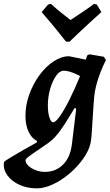

<svg xmlns="http://www.w3.org/2000/svg" viewBox="-98 -767 587 1028"><path d="M98.5 241.5Q48.5 241.5 7.1 223Q-34.2 204.5 -57.4 173.4Q-80.6 142.4 -77.3 106L-74.4 97.4Q-57.3 85.6 -29.5 69.1Q-1.7 52.6 31.8 33.2Q65.3 13.8 99.1 -4.3L100.1 -12.4Q70.7 -27.3 54.5 -62.7Q38.3 -98 38.3 -146.7Q38.3 -204.1 58.6 -261Q79 -317.8 113 -364.2Q146.9 -410.5 188.6 -438.2Q230.3 -465.9 272.5 -465.9L361 -447.6L369.3 -470.8L381 -476.3L458 -463.1L469.1 -445.5Q452.3 -412.4 439.2 -378.2Q426.1 -344.1 418.1 -313.3Q410.2 -282.6 407.2 -257.4Q405.1 -238.2 402.9 -206Q400.7 -173.8 398.4 -137Q396.2 -100.1 394 -67.5Q391.9 -34.8 389.4 -15.8Q385.4 18.3 365.2 54.4Q345 90.5 314.2 123.7Q283.5 157 246.7 183.7Q210 210.4 171.4 225.9Q132.8 241.5 98.5 241.5ZM142.3 153.3Q200.4 153.3 239.3 114.5Q278.3 75.7 286.9 6L310.1 -186.1L301.2 -188.5Q265.3 -127.9 241.4 -92Q217.5 -56 198.9 -35.8Q180.2 -15.6 159.8 -0.8Q135.1 16.8 106.7 35.5Q78.4 54.1 58.5 69.3Q38.6 84.4 38.6 91.2Q38.6 106 53.6 120.3Q68.7 134.7 92.7 144Q116.7 153.3 142.3 153.3ZM186.3 -112.2Q199.5 -112.2 222.4 -144.5Q245.3 -176.7 273.6 -232.9Q301.8 -289.1 330.8 -360.1Q319.8 -365.6 304.7 -372.4Q289.5 -379.2 273.6 -383.8Q257.6 -388.4 242.4 -388.4Q221.4 -388.4 202.1 -360.9Q182.7 -333.3 170.4 -290.7Q158.2 -248.1 158.2 -201.9Q158.2 -164.7 166.5 -138.5Q174.9 -112.2 186.3 -112.2ZM159.4 -742.8 174.6 -746.5Q203.9 -719.4 232.7 -696.5Q261.5 -673.7 279.6 -659.9Q300.7 -673.7 335.4 -696.8Q370.1 -719.9 406 -746.5L420.4 -742.8L444.6 -702.2Q414.8 -675.7 384.7 -647.9Q354.7 -620.1 329.6 -596.6Q304.5 -573 289.6 -558.5Q274.7 -544 274.7 -544H255.4Q255.4 -544 244 -558.5Q232.6 -573 213.5 -596.6Q194.4 -620.1 171.4 -647.9Q148.3 -675.7 125 -702.2Z"/></svg>

Font: Alegreya
Style: Italic
Weight: 400
Italic angle: -7°
Designer: Juan Pablo del Peral
Foundry: Huerta Tipografica
Version: Version 2.009